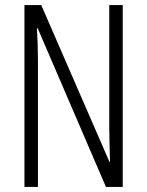

<svg xmlns="http://www.w3.org/2000/svg" viewBox="-20 -734 577 754"><path d="M462 0H396L128 -623H125Q127 -592 128 -560.5Q129 -529 129 -493V0H76V-714H142L410 -98H412Q411 -137 410 -172.5Q409 -208 409 -234V-714H462Z"/></svg>

Font: Noto Sans Myanmar ExtraCondensed Light
Style: Regular
Weight: 300
Width: 2
Designer: Monotype Design Team
Foundry: Monotype Imaging Inc.
Version: Version 2.107; ttfautohint (v1.8.4.7-5d5b)